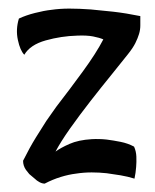

<svg xmlns="http://www.w3.org/2000/svg" viewBox="-20 -404 365 451"><path d="M309.6 -366.2Q309.6 -354.5 309.6 -344.2Q309.6 -334 306.6 -324.2Q303.7 -314.5 297.9 -302.7Q292 -291 280.3 -276.4Q266.6 -258.8 242.7 -229.5Q218.8 -200.2 192.9 -167Q167 -133.8 144.5 -102.1Q122.1 -70.3 110.4 -47.9Q122.1 -56.6 143.1 -65.9Q164.1 -75.2 195.3 -77.1Q212.9 -78.1 230.5 -76.2Q246.1 -74.2 263.2 -70.8Q280.3 -67.4 294.9 -59.6Q299.8 -48.8 300.3 -36.1Q300.8 -23.4 299.8 -11.7Q298.8 2 295.9 15.6Q280.3 10.7 263.2 7.8Q246.1 4.9 230.5 2.9Q212.9 1 195.3 1Q176.8 1 158.2 3.9Q141.6 5.9 122.6 11.7Q103.5 17.6 85 27.3Q79.1 27.3 72.8 23.9Q66.4 20.5 61.5 15.6Q55.7 10.7 48.8 4.9Q44.9 0 41 -4.9Q34.2 -14.6 34.2 -26.4Q49.8 -57.6 64 -80.6Q78.1 -103.5 88.9 -120.1Q101.6 -138.7 112.3 -153.3Q142.6 -192.4 174.3 -235.8Q206.1 -279.3 222.7 -311.5Q213.9 -315.4 198.7 -318.4Q183.6 -321.3 161.1 -320.3Q124 -319.3 87.4 -309.1Q50.8 -298.8 37.1 -275.4Q27.3 -285.2 22 -310.1Q16.6 -335 24.4 -360.4Q41 -368.2 62 -373.5Q83 -378.9 100.6 -380.9Q121.1 -383.8 142.6 -383.8Q166 -383.8 193.4 -381.8Q215.8 -379.9 246.1 -376.5Q276.4 -373 309.6 -366.2Z"/></svg>

Font: Rancho
Style: Regular
Weight: 400
Designer: Font Diner, Inc
Foundry: Font Diner, Inc
Version: Version 1.000